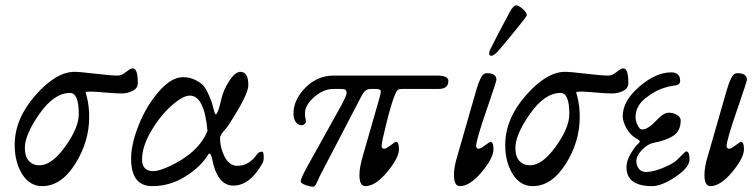

<svg xmlns="http://www.w3.org/2000/svg" viewBox="-20 -683 2817 719"><path d="M304 -325Q314 -288 314 -245Q314 -152 261.5 -69Q209 14 138 14Q91 14 63 -31Q35 -76 35 -140Q35 -238 112.5 -326Q190 -414 259 -414Q279 -414 337 -407Q395 -400 422 -400Q435 -400 452 -413.5Q469 -427 477 -427Q496 -427 496 -373Q496 -352 476.5 -342.5Q457 -333 436 -333Q414 -333 374 -336.5Q334 -340 322 -340Q303 -340 301.5 -338Q300 -336 304 -325ZM275 -256Q275 -335 242 -335Q183 -335 128 -257Q73 -179 73 -129Q73 -97 88 -80.5Q103 -64 128 -64Q174 -64 224.5 -134.5Q275 -205 275 -256Z M757 -193Q745 -325 691 -325Q665 -325 622.5 -287.5Q580 -250 546 -192Q512 -134 512 -86Q512 -42 554 -42Q576 -42 618 -62Q660 -82 691 -107Q738 -145 757 -193ZM550 14Q471 14 471 -89Q471 -144 500 -216Q529 -288 575.5 -341Q622 -394 665 -394Q690 -394 709.5 -384.5Q729 -375 739.5 -364.5Q750 -354 760 -331.5Q770 -309 773.5 -298Q777 -287 783 -263Q788 -248 793 -260Q800 -274 805 -296Q810 -318 814 -330Q825 -362 844 -388Q863 -414 880 -414Q910 -414 910 -364Q910 -328 834 -212Q831 -207 822.5 -197.5Q814 -188 809 -180.5Q804 -173 804 -166Q804 -129 821.5 -95.5Q839 -62 869 -62Q913 -62 943 -106Q949 -115 962 -115Q967 -115 967.5 -98Q968 -81 964 -74Q917 12 854 12Q793 12 774 -90Q770 -109 763 -108Q762 -107 761 -106Q732 -58 674 -22Q616 14 550 14Z M1229 -350Q1191 -350 1156.5 -319.5Q1122 -289 1122 -259Q1122 -247 1124 -239Q1126 -231 1126 -229Q1126 -224 1121 -219Q1116 -214 1110 -214Q1097 -214 1088 -225.5Q1079 -237 1079 -258Q1079 -309 1123.5 -354.5Q1168 -400 1230 -400H1616Q1659 -400 1659 -380Q1659 -350 1623 -350H1489Q1473 -350 1468 -345Q1463 -340 1455 -318Q1443 -286 1426 -217.5Q1409 -149 1409 -136Q1409 -130 1414 -127Q1419 -124 1430 -130Q1436 -134 1443.5 -139.5Q1451 -145 1456 -148.5Q1461 -152 1462 -152Q1474 -152 1474 -124Q1474 -92 1430 -39Q1386 14 1348 14Q1326 14 1326 -28Q1326 -56 1339 -100L1401 -316Q1408 -340 1405 -345Q1402 -350 1380 -350Q1365 -350 1359.5 -349Q1354 -348 1347 -342Q1340 -336 1333 -322L1183 -34Q1178 -25 1171 -9Q1164 7 1160.5 11.5Q1157 16 1152 16Q1140 16 1123 9.5Q1106 3 1106 -4Q1106 -14 1130 -58L1259 -290Q1278 -326 1278 -334Q1278 -343 1273.5 -346.5Q1269 -350 1255 -350Z M1843 -489Q1828 -474 1820 -474Q1812 -474 1812 -482Q1812 -490 1814 -494Q1843 -553 1889 -638Q1902 -663 1914 -663Q1922 -663 1937.5 -649.5Q1953 -636 1953 -626Q1953 -622 1908.5 -567.5Q1864 -513 1843 -489ZM1828 -124Q1828 -92 1784 -39Q1740 14 1702 14Q1680 14 1680 -28Q1680 -59 1693 -100L1764 -347Q1779 -399 1794 -407Q1799 -409 1804 -409Q1839 -409 1839 -384Q1839 -378 1801 -268Q1763 -158 1763 -136Q1763 -130 1768 -127Q1773 -124 1784 -130Q1790 -134 1797.5 -139.5Q1805 -145 1810 -148.5Q1815 -152 1816 -152Q1828 -152 1828 -124Z M2141 -325Q2151 -288 2151 -245Q2151 -152 2098.5 -69Q2046 14 1975 14Q1928 14 1900 -31Q1872 -76 1872 -140Q1872 -238 1949.5 -326Q2027 -414 2096 -414Q2116 -414 2174 -407Q2232 -400 2259 -400Q2272 -400 2289 -413.5Q2306 -427 2314 -427Q2333 -427 2333 -373Q2333 -352 2313.5 -342.5Q2294 -333 2273 -333Q2251 -333 2211 -336.5Q2171 -340 2159 -340Q2140 -340 2138.5 -338Q2137 -336 2141 -325ZM2112 -256Q2112 -335 2079 -335Q2020 -335 1965 -257Q1910 -179 1910 -129Q1910 -97 1925 -80.5Q1940 -64 1965 -64Q2011 -64 2061.5 -134.5Q2112 -205 2112 -256Z M2422 14Q2326 14 2326 -57Q2326 -79 2340 -104Q2354 -129 2365 -140Q2367 -142 2369 -144Q2376 -150 2376 -153.5Q2376 -157 2365 -163Q2340 -177 2326 -202.5Q2312 -228 2312 -248Q2312 -305 2374 -358.5Q2436 -412 2493 -412Q2527 -412 2527 -381Q2527 -373 2523 -369Q2519 -365 2513.5 -364Q2508 -363 2495.5 -361Q2483 -359 2474 -356Q2436 -346 2398 -316Q2360 -286 2360 -245Q2360 -229 2368 -213.5Q2376 -198 2384 -198Q2406 -198 2435.5 -229.5Q2465 -261 2483 -261Q2502 -261 2515.5 -252.5Q2529 -244 2529 -232Q2529 -193 2502 -175Q2475 -157 2427 -148Q2406 -144 2384.5 -122Q2363 -100 2363 -80Q2363 -63 2372.5 -51Q2382 -39 2398 -39Q2435 -39 2490 -67Q2503 -73 2516.5 -85.5Q2530 -98 2538.5 -107Q2547 -116 2550 -116Q2562 -116 2562 -86Q2562 -56 2510 -21Q2458 14 2422 14Z M2766 -124Q2766 -92 2722 -39Q2678 14 2640 14Q2618 14 2618 -28Q2618 -59 2631 -100L2702 -347Q2717 -399 2732 -407Q2737 -409 2742 -409Q2777 -409 2777 -384Q2777 -378 2739 -268Q2701 -158 2701 -136Q2701 -130 2706 -127Q2711 -124 2722 -130Q2728 -134 2735.5 -139.5Q2743 -145 2748 -148.5Q2753 -152 2754 -152Q2766 -152 2766 -124Z"/></svg>

Font: EB Garamond 12
Style: Italic
Weight: 400
Italic angle: -17°
Version: Version 0.016; ttfautohint (v1.8.4)